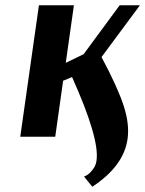

<svg xmlns="http://www.w3.org/2000/svg" viewBox="-20 -520 552 730"><path d="M300 152 302 150Q305 149 308 147.5Q311 146 315 143Q319 140 322.5 136.5Q326 133 330 128Q334 123 337.5 117.5Q341 112 343.5 105Q346 98 347 90Q359 7 254 -227L220 -213L190 0H57L128 -500H261L230 -281L298 -314L435 -500H512L366 -303Q427 -189 450 -118.5Q473 -48 465 8Q451 111 331 190Z"/></svg>

Font: Arsenal
Style: Bold Italic
Weight: 700
Italic angle: -9.10001°
Designer: Andrij Shevchenko
Foundry: Stairsfor
Version: Version 2.001;PS 002.001;hotconv 1.0.88;makeotf.lib2.5.64775